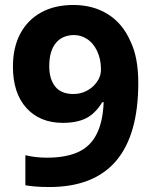

<svg xmlns="http://www.w3.org/2000/svg" viewBox="-20 -742 612 772"><path d="M178 10Q147 10 123 8Q99 6 82 3V-118Q102 -113 124 -110.5Q146 -108 168 -108Q244 -108 293 -130Q342 -152 367 -200Q380 -224 387.5 -256.5Q395 -289 397 -331H391Q363 -285 326 -266.5Q289 -248 233 -248Q140 -248 86 -308Q32 -368 32 -474Q32 -551 61.5 -606.5Q91 -662 145.5 -692Q200 -722 275 -722Q354 -722 413.5 -685Q473 -648 504 -577Q521 -542 528.5 -500Q536 -458 536 -409Q536 10 178 10ZM275 -364Q304 -364 328 -376.5Q352 -389 367 -409Q386 -433 386 -463Q386 -505 370 -538Q354 -571 327 -587Q304 -601 278 -601Q231 -601 204.5 -569Q178 -537 178 -476Q178 -424 202 -394Q226 -364 275 -364Z"/></svg>

Font: Noto Naskh Arabic
Style: Regular
Weight: 400
Designer: Monotype Design Team, David Williams, Mohamad Dakak and Nizar Qandah
Foundry: Monotype Imaging Inc.
Version: Version 2.013